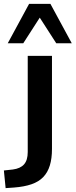

<svg xmlns="http://www.w3.org/2000/svg" viewBox="-74 -777 390 990"><path d="M-45 193 -54 102 -8 97Q31 92 50 70.5Q69 49 69 7V-489H194V-9Q194 40 183 76Q172 112 149 136Q126 160 88.5 173Q51 186 -2 190ZM-34 -554 76 -757H186L296 -554H216L131 -686L46 -554Z"/></svg>

Font: Nunito Sans 12pt ExtraLight 12pt
Style: Bold
Weight: 700
Version: Version 3.101;gftools[0.9.27]